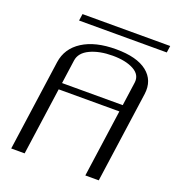

<svg xmlns="http://www.w3.org/2000/svg" viewBox="-154 -995 1014 1115"><g transform="rotate(20 353.0 -437.5)"><path d="M583 0H500L558.6 -417H183.6L125 0H42L121.1 -562.5Q133.8 -650.4 211.9 -700.2Q290 -750 418 -750Q546.9 -750 610.4 -699.7Q673.8 -649.4 662.1 -562.5ZM189.5 -458H564.5L585 -604.5Q591.8 -654.3 542.5 -681.2Q493.2 -708 412.1 -708Q331.1 -708 273.9 -681.2Q216.8 -654.3 210 -604.5ZM706.1 -875 700.2 -833H158.2L164.1 -875Z"/></g></svg>

Font: okolaks
Style: RegularItalic
Weight: 500
Italic angle: -8°
Version: Version 000.6.0